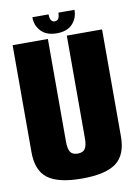

<svg xmlns="http://www.w3.org/2000/svg" viewBox="-88 -847 645 909"><g transform="rotate(-10 234.0 -392.5)"><path d="M232.5 4Q119 4 68.2 -34Q17.5 -72 17.5 -160.5V-675H187V-181.5Q187 -147 197 -131.5Q207 -116 232.5 -116Q258 -116 268 -131.5Q278 -147 278 -181.5V-675H447.5V-160.5Q447.5 -72 396.8 -34Q346 4 232.5 4ZM234 -694Q185 -694 158.8 -721.2Q132.5 -748.5 132.5 -789H210.5Q210.5 -751.5 234 -751.5Q257.5 -751.5 257.5 -789H335Q335 -748.5 309.2 -721.2Q283.5 -694 234 -694Z"/></g></svg>

Font: Anybody Condensed ExtraBold
Style: Regular
Weight: 800
Width: 3
Designer: Tyler Finck
Foundry: Etcetera Type Company
Version: Version 1.010; ttfautohint (v1.8.3) -l 8 -r 50 -G 200 -x 14 